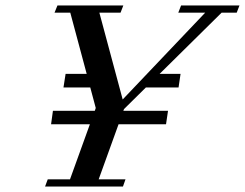

<svg xmlns="http://www.w3.org/2000/svg" viewBox="-20 -683 897 703"><path d="M145 0 154.8 -26.4H236.3L309.1 -228H167L173.8 -277.3H327.1L330.6 -287.6L310.5 -362.8H212.4L220.2 -412.6H297.4L237.3 -636.7H179.7L190.4 -663.1H431.6L421.4 -636.7H343.8L429.2 -318.8L731.4 -636.7H632.8L643.1 -663.1H856.9L846.7 -636.7H791.5L564.5 -412.6H641.1L633.8 -362.8H514.2L434.1 -283.7L431.6 -277.3H595.2L587.9 -228H414.1L341.3 -26.4H439.5L430.2 0Z"/></svg>

Font: Elstob Medium
Style: Italic
Weight: 500
Italic angle: -20°
Designer: Peter S. Baker
Version: Version 1.015